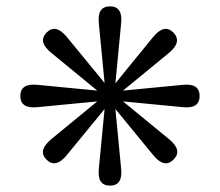

<svg xmlns="http://www.w3.org/2000/svg" viewBox="-20 -468 692 604"><path d="M462 -352Q497 -394 525 -366Q554 -337 512 -302L367 -183L554 -201Q608 -207 608 -166Q608 -125 554 -131L367 -149L512 -30Q555 5 526 34Q497 63 462 20L343 -125L361 62Q367 116 326 116Q285 116 291 62L309 -125L190 20Q155 63 126 34Q98 6 141 -30L286 -149L99 -131Q44 -125 44 -166Q44 -207 99 -201L286 -183L141 -302Q98 -337 127 -366Q155 -394 190 -352L309 -207L291 -394Q285 -448 326 -448Q367 -448 361 -394L343 -206Z"/></svg>

Font: Amiri
Style: Regular
Weight: 400
Designer: Khaled Hosny
Version: Version 0.114